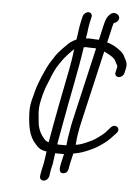

<svg xmlns="http://www.w3.org/2000/svg" viewBox="-55 -663 642 882"><g transform="rotate(5 265.5 -222.5)"><path d="M328.1 -568 333.7 -592C336.2 -602.8 329 -613 318 -613C307 -613 295.2 -602.8 292.7 -592L287.1 -568C280.3 -538.5 278.9 -513.6 273.5 -483C264.4 -478.9 256.1 -474.7 248.3 -469C235.3 -460.3 190.9 -413.3 182.1 -399C178.6 -392.3 174.4 -385.7 169.5 -379C153.6 -355.9 142.5 -330.2 129.5 -301L117.6 -271C110.2 -251.4 106.9 -242.2 101.8 -220C98.5 -208.7 95.8 -198.3 93.6 -189C88.1 -165.2 86.9 -150.6 87.2 -131C89.4 -71.4 96.9 -21.2 130 13C143.6 28.9 155.4 38 181.5 41C179.7 52.7 175.3 89.5 173.1 99L167.8 122C164.2 137.8 162.9 145.8 161.8 157C159.7 174.3 180.3 183.1 195.7 168C207.7 156.2 204.2 141.9 208.8 122L214.4 98C216 91 219.9 58.1 221.4 46H262.4L252.7 88C247.6 110 244.2 136.7 267.6 134C291.5 131.3 288.9 108.8 293.7 88L304.8 40C334.7 35.2 355.1 27.3 380.3 16C409 4 425.7 -8.4 450.2 -27C471 -43.9 476.6 -52.8 494.4 -71C515.1 -92.9 486.3 -116.5 465.9 -95L457.9 -86C445.5 -72.2 444.4 -69.4 429.2 -57C409.4 -42.1 394.5 -30.1 371.8 -21C352.5 -12.3 335 -3.8 312.2 -1C314.4 -35.1 319.9 -68.9 328.7 -107L405.4 -439H406.4C416.5 -434.8 439 -422.4 447.8 -415C459 -406.2 460.7 -397.8 467.1 -386C471.2 -380.7 472.1 -377.3 470.2 -369L465.3 -348C462.8 -337.2 470.3 -328 481.2 -328C492.2 -328 503.8 -337.2 506.3 -348L511.2 -369C515.6 -388 512.2 -399.9 505.1 -412L496.8 -428C493.2 -435.3 487.1 -442.3 478.7 -449C462.9 -462 438.3 -476.6 415.3 -482L433.3 -560C434.4 -564.7 435.8 -569.3 437.5 -574C444.3 -574.7 450.1 -578 454.8 -584C473.6 -607.4 440.9 -630.2 420.9 -614.5C403.5 -600.9 398.1 -585.3 392.3 -560L376.4 -491H372.4C365.2 -491.7 358.3 -492 351.6 -492C345.1 -492.7 338.8 -493 332.8 -493C327.5 -493 322.1 -492.7 316.6 -492C317.7 -502.7 319 -511 320.4 -517C321.9 -533 324.4 -551.8 328.1 -568ZM269.8 5H232.8C231 4.3 229.4 4 228.1 4C228.8 0.7 229.1 -2 228.9 -4C233.9 -32.5 239.9 -63.6 245.3 -94.5C265.5 -210.6 294.1 -339.7 310.1 -451C314.9 -451.7 319.4 -452 323.4 -452C328.7 -452 334.6 -451.7 341.1 -451H360.1C362.6 -450.3 364.9 -450 366.9 -450L287.7 -107C284.2 -91.7 281.6 -77.7 280 -65C275.1 -37.4 272 -21.2 269.8 5ZM187.5 -2H186.5C175.6 -5.9 171.9 -7.9 164.9 -17C149.2 -34.9 140.5 -52.1 135 -78C132.6 -112.5 123.9 -142.4 134.6 -189L141.3 -218C144.5 -228.7 147 -237 149.1 -243C150.5 -249 153.2 -256.3 157.2 -265L168.9 -294C178.8 -320.5 189 -341.8 202.6 -362L217.7 -384C222.2 -391.5 259.1 -432.4 265.9 -437C266.6 -437 267 -437.3 267.1 -438C263.4 -406.7 259.1 -377.6 252.6 -345C229.9 -230.9 206.6 -113.1 187.5 -2Z"/></g></svg>

Font: HoneyBee
Style: SeLitIt
Weight: 300
Foundry: Cannot Into Space Fonts
Version: Version 0.89